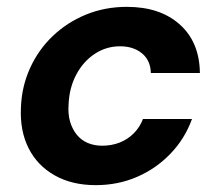

<svg xmlns="http://www.w3.org/2000/svg" viewBox="-20 -528 635 560"><path d="M259 12Q190 12 139.5 -16.5Q89 -45 63.5 -95.5Q38 -146 41 -213Q43 -275 67.5 -329Q92 -383 134 -423Q176 -463 231 -485.5Q286 -508 350 -508Q447 -508 504.5 -456.5Q562 -405 563 -315H420Q419 -352 394 -372.5Q369 -393 330 -393Q290 -393 256.5 -371Q223 -349 202.5 -310.5Q182 -272 180 -223Q178 -195 184.5 -173Q191 -151 204 -135Q217 -119 236 -111Q255 -103 278 -103Q305 -103 328.5 -112Q352 -121 370 -139Q388 -157 397 -181H540Q519 -123 477 -79.5Q435 -36 379.5 -12Q324 12 259 12Z"/></svg>

Font: DM Sans 28pt
Style: Bold Italic
Weight: 700
Italic angle: -10°
Version: Version 4.004;gftools[0.9.30]